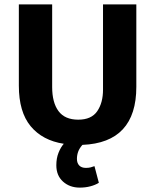

<svg xmlns="http://www.w3.org/2000/svg" viewBox="-20 -650 708 876"><path d="M66 -630H218V-253Q218 -182 247 -143Q276 -104 337 -104Q397 -104 423.5 -142.5Q450 -181 450 -241V-630H602V-254Q602 1 356 11Q342 27 336.5 42.5Q331 58 331 75Q331 94 341.5 105Q352 116 372 116Q385 116 394 113.5Q403 111 411 108L431 184Q415 194 392.5 200Q370 206 344 206Q298 206 267.5 178.5Q237 151 237 104Q237 72 247 47Q257 22 271 6Q174 -9 120 -74Q66 -139 66 -259Z"/></svg>

Font: Mukta ExtraBold
Style: Regular
Weight: 800
Designer: Girish Dalvi and Yashodeep Gholap
Foundry: Ek Type
Version: Version 2.538;PS 1.002;hotconv 16.6.51;makeotf.lib2.5.65220;